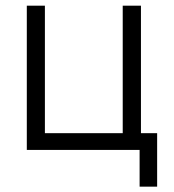

<svg xmlns="http://www.w3.org/2000/svg" viewBox="-20 -538 626 689"><path d="M76.2 0H481V131.8H543.9V-60.1H485.8V-517.6H420.4V-60.1H141.1V-517.6H76.2Z"/></svg>

Font: Cascadia Mono Light
Style: Regular
Weight: 300
Monospace: yes
Designer: Aaron Bell
Foundry: Saja Typeworks
Version: Version 2404.023